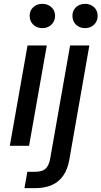

<svg xmlns="http://www.w3.org/2000/svg" viewBox="-20 -757 527 997"><path d="M31 0 123 -521H223L131 0ZM200 -611Q171 -611 152.5 -629Q134 -647 134 -675Q134 -702 152.5 -719.5Q171 -737 200 -737Q228 -737 247 -719.5Q266 -702 266 -675Q266 -647 247 -629Q228 -611 200 -611ZM107 220 122 135H162Q198 135 215.5 120Q233 105 240 70L344 -521H444L340 72Q331 124 307 157Q283 190 246.5 205Q210 220 162 220ZM422 -611Q393 -611 374.5 -629Q356 -647 356 -675Q356 -702 374.5 -719.5Q393 -737 422 -737Q450 -737 468.5 -719.5Q487 -702 487 -675Q487 -647 468.5 -629Q450 -611 422 -611Z"/></svg>

Font: DM Sans 10pt Medium
Style: Italic
Weight: 500
Italic angle: -10°
Version: Version 4.004;gftools[0.9.30]